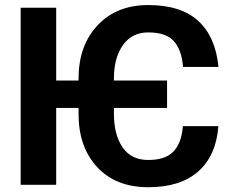

<svg xmlns="http://www.w3.org/2000/svg" viewBox="-20 -742 933 771"><path d="M205.6 -418.5H295.4V-426.3Q295.4 -558.6 371.6 -640.1Q447.8 -721.7 575.2 -721.7Q707 -721.7 776.4 -657.7Q845.7 -593.8 857.4 -473.1H715.3Q709 -543 677.7 -577.4Q646.5 -611.8 575.2 -611.8Q509.8 -611.8 473.6 -560.8Q437.5 -509.8 437.5 -427.2V-418.5H650.9V-308.6H437.5V-285.2Q437.5 -200.7 472.4 -150.1Q507.3 -99.6 575.2 -99.6Q643.1 -99.6 675.8 -132.8Q708.5 -166 714.4 -235.4H856.9Q848.1 -117.7 776.6 -54Q705.1 9.8 575.2 9.8Q445.3 9.8 370.4 -70.8Q295.4 -151.4 295.4 -285.2V-308.6H205.6V0H63V-710.9H205.6Z"/></svg>

Font: Roboto Web
Style: Bold
Weight: 700
Designer: Google
Version: Version 1.200310; 2013